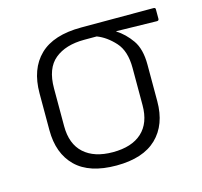

<svg xmlns="http://www.w3.org/2000/svg" viewBox="-79 -569 701 667"><g transform="rotate(-15 271.0 -235.5)"><path d="M262 12Q165 12 116.5 -35.5Q68 -83 68 -167V-299Q68 -387 117.5 -435Q167 -483 267 -483H527Q534 -483 534 -477V-443Q534 -436 527 -436L381 -439V-438Q411 -419 433.5 -387Q456 -355 456 -299V-167Q456 -83 407 -35.5Q358 12 262 12ZM262 -36Q330 -36 366.5 -69.5Q403 -103 403 -167V-301Q403 -362 374 -394Q345 -426 311 -439H266Q199 -439 160 -407Q121 -375 121 -303V-167Q121 -103 158 -69.5Q195 -36 262 -36Z"/></g></svg>

Font: Sofia Sans Light
Style: Regular
Weight: 300
Designer: Botio Nikoltchev, Ani Petrova
Foundry: lettersoup
Version: Version 4.100; ttfautohint (v1.8.3)